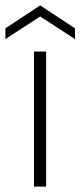

<svg xmlns="http://www.w3.org/2000/svg" viewBox="-56 -692 298 712"><path d="M70 0V-501H115V0ZM-36 -547V-587L93 -672L222 -587V-547L93 -631Z"/></svg>

Font: DM Sans 17pt ExtraLight
Style: Regular
Weight: 250
Version: Version 4.004;gftools[0.9.30]